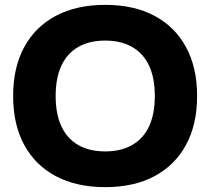

<svg xmlns="http://www.w3.org/2000/svg" viewBox="-20 -760 865 790"><path d="M413 10Q295 10 210 -35Q125 -80 79.5 -164Q34 -248 34 -365Q34 -482 79.5 -566Q125 -650 210 -695Q295 -740 413 -740Q531 -740 615.5 -695Q700 -650 745.5 -566Q791 -482 791 -365Q791 -248 745.5 -164Q700 -80 615.5 -35Q531 10 413 10ZM413 -137Q478 -137 524 -163.5Q570 -190 593.5 -240.5Q617 -291 617 -365Q617 -439 593.5 -489.5Q570 -540 524 -566.5Q478 -593 413 -593Q347 -593 301.5 -566.5Q256 -540 232.5 -489.5Q209 -439 209 -365Q209 -291 232.5 -240.5Q256 -190 301.5 -163.5Q347 -137 413 -137Z"/></svg>

Font: M PLUS 2 ExtraBold
Style: Regular
Weight: 800
Version: Version 1.001